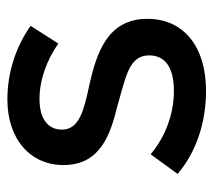

<svg xmlns="http://www.w3.org/2000/svg" viewBox="-49 -520 578 520"><g transform="rotate(-90 240.0 -260.0)"><path d="M254 9C373 9 449 -51 449 -150C449 -259 354 -288 270 -307C205 -321 149 -333 149 -381C149 -420 179 -442 232 -442C284 -442 338 -422 382 -391L430 -466C377 -504 306 -529 231 -529C123 -529 53 -467 53 -377C53 -277 136 -250 213 -231C292 -208 350 -200 350 -145C350 -101 316 -78 254 -78C193 -78 131 -100 82 -141L29 -68C86 -19 166 9 254 9Z"/></g></svg>

Font: Fixel Text Medium
Style: Regular
Weight: 500
Width: 4
Designer: AlfaBravo + MacPaw
Foundry: Kyrylo Tkachov, Marchela Mozhyna, Serhii Makarenko, Maria Weinstein, Zakhar Kryvoshyya
Version: Version 1.211